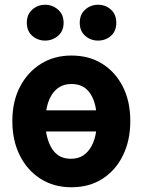

<svg xmlns="http://www.w3.org/2000/svg" viewBox="-20 -774 600 809"><path d="M281 15Q207 15 151 -20.5Q95 -56 63.5 -119Q32 -182 32 -264Q32 -347 64.5 -409Q97 -471 153 -505.5Q209 -540 281 -540Q355 -540 410.5 -505.5Q466 -471 497.5 -409Q529 -347 529 -264Q529 -182 498 -119Q467 -56 411.5 -20.5Q356 15 281 15ZM279 -105Q309 -105 330.5 -119Q352 -133 366 -159Q380 -185 385 -220H174Q182 -167 207.5 -136Q233 -105 279 -105ZM175 -309H385Q378 -360 352.5 -390Q327 -420 281 -420Q237 -420 210 -390Q183 -360 175 -309ZM393 -603Q362 -603 339 -623Q316 -643 316 -678Q316 -713 339 -733.5Q362 -754 393 -754Q425 -754 447.5 -733.5Q470 -713 470 -678Q470 -643 447.5 -623Q425 -603 393 -603ZM170 -603Q139 -603 116 -623Q93 -643 93 -678Q93 -713 116 -733.5Q139 -754 170 -754Q201 -754 224.5 -733.5Q248 -713 248 -678Q248 -643 224.5 -623Q201 -603 170 -603Z"/></svg>

Font: Ubuntu Sans Mono
Style: Regular
Weight: 400
Monospace: yes
Designer: Dalton Maag Ltd
Foundry: Dalton Maag Ltd
Version: Version 1.006